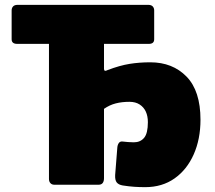

<svg xmlns="http://www.w3.org/2000/svg" viewBox="-20 -762 887 792"><path d="M600 -505Q692 -505 749.5 -446Q807 -387 807 -268Q807 -188 779 -125Q751 -62 700 -26Q649 10 579 10Q555 10 533.5 8.5Q512 7 486 3Q469 0 461.5 -9.5Q454 -19 455 -40L464 -154Q465 -165 470.5 -172.5Q476 -180 488 -178Q499 -177 508.5 -176Q518 -175 532 -175Q559 -175 574.5 -193.5Q590 -212 590 -258Q590 -283 581.5 -301.5Q573 -320 556 -331Q539 -342 514 -342Q483 -342 457.5 -335.5Q432 -329 409 -313V-27Q409 -14 403.5 -7Q398 0 387 0H204Q194 0 188 -6.5Q182 -13 182 -24V-581H51Q28 -581 28 -600V-719Q28 -729 34 -735.5Q40 -742 53 -742H591Q604 -742 610 -735.5Q616 -729 616 -719V-600Q616 -581 594 -581H409V-478Q409 -465 424 -473Q474 -492 514.5 -498.5Q555 -505 600 -505Z"/></svg>

Font: Libre Franklin Black
Style: Regular
Weight: 900
Designer: Pablo Impallari, Rodrigo Fuenzalida, Nhung Nguyen
Foundry: Impallari Type
Version: Version 3.000